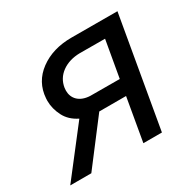

<svg xmlns="http://www.w3.org/2000/svg" viewBox="-153 -663 812 797"><g transform="rotate(-30 252.5 -264.5)"><path d="M279.3 -528.8C219.2 -528.8 168.9 -513.7 128.4 -483.9C87.9 -454.1 65.4 -413.6 62 -363.3C61.5 -359.4 61.5 -355.5 61.5 -351.6C61.5 -325.7 67.9 -301.3 80.1 -277.3C92.3 -253.4 111.8 -234.9 139.6 -221.2L-31.7 0H69.3L226.1 -205.6H354.5L318.8 0H407.7L499.5 -528.3ZM150.4 -362.8C154.8 -390.6 168.5 -413.1 191.4 -429.7C214.4 -446.3 243.2 -455.1 277.3 -455.6L397.9 -455.1L367.2 -279.8L225.6 -280.3C174.8 -282.7 149.4 -312 149.4 -349.1C149.4 -353.5 149.9 -357.9 150.4 -362.8Z"/></g></svg>

Font: Roboto
Style: Italic
Weight: 400
Italic angle: -12°
Designer: Google
Version: Version 2.137; 2017